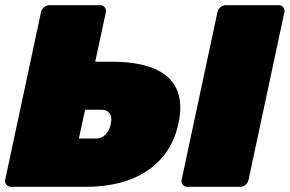

<svg xmlns="http://www.w3.org/2000/svg" viewBox="-23 -720 1117 740"><path d="M19 0Q8 0 1.5 -8Q-5 -16 -3 -27L135 -673Q137 -684 146.5 -692Q156 -700 167 -700H363Q374 -700 380.5 -692Q387 -684 385 -673L344 -482H409Q506 -482 569 -456.5Q632 -431 657 -378.5Q682 -326 665 -245Q648 -165 599.5 -110Q551 -55 477 -27.5Q403 0 307 0ZM281 -186H346Q370 -186 385 -203Q400 -220 404 -243Q410 -270 399 -283.5Q388 -297 370 -297H305ZM699 0Q688 0 681.5 -8Q675 -16 677 -27L815 -673Q817 -684 826.5 -692Q836 -700 847 -700H1051Q1062 -700 1068.5 -692Q1075 -684 1073 -673L935 -27Q933 -16 923.5 -8Q914 0 903 0Z"/></svg>

Font: Rubik Light Black
Style: Italic
Weight: 900
Italic angle: -12°
Version: Version 2.104